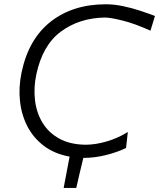

<svg xmlns="http://www.w3.org/2000/svg" viewBox="-20 -746 762 920"><path d="M285 154.5Q300 79 313.5 4.5Q242 -8.5 191.5 -46.2Q141 -84 112 -139.2Q83 -194.5 75.8 -261.5Q68.5 -328.5 83.5 -399.5Q117 -559.5 223.2 -642.5Q329.5 -725.5 487 -725.5Q527 -725.5 570 -716.5Q613 -707.5 652.8 -694.2Q692.5 -681 722.5 -669.5L701 -599Q627 -632.5 568.5 -647.2Q510 -662 481 -662Q359 -659.5 271.2 -594.2Q183.5 -529 154 -389Q140.5 -325 147.8 -265Q155 -205 184 -157.5Q213 -110 264.2 -81.8Q315.5 -53.5 389.5 -52.5Q438 -52.5 492 -68.5Q546 -84.5 592.5 -113.5L584 -37Q542 -16.5 487.8 -3Q433.5 10.5 382.5 10.5Q380.5 10.5 379.5 10Q370.5 46.5 362 82.5Q353.5 118.5 345.5 154.5Z"/></svg>

Font: Commissioner Flair Light
Style: Italic
Weight: 300
Italic angle: -12°
Designer: Kostas Bartsokas
Foundry: Kostas Bartsokas
Version: Version 1.000; ttfautohint (v1.8.3)